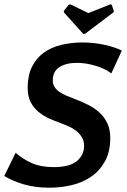

<svg xmlns="http://www.w3.org/2000/svg" viewBox="-24 -863 591 895"><path d="M222 -488Q222 -471 230 -458Q238 -445 252.5 -435Q267 -425 287 -416.5Q307 -408 331 -399Q360 -388 388.5 -373.5Q417 -359 439.5 -338.5Q462 -318 476 -289Q490 -260 490 -220Q490 -156 465.5 -111.5Q441 -67 401 -39.5Q361 -12 310 0Q259 12 206 12Q140 12 86 -4Q32 -20 -4 -43L49 -151Q81 -122 123.5 -103Q166 -84 226 -84Q300 -84 334 -112Q368 -140 368 -183Q368 -207 356.5 -225Q345 -243 328 -255.5Q311 -268 291.5 -276Q272 -284 257 -290Q231 -299 204.5 -311Q178 -323 155.5 -341.5Q133 -360 119 -387Q105 -414 105 -454Q105 -511 125 -551.5Q145 -592 179.5 -617Q214 -642 260.5 -653.5Q307 -665 359 -665Q414 -665 463.5 -654Q513 -643 544 -627L495 -521Q464 -544 419.5 -557Q375 -570 335 -570Q284 -570 253 -550Q222 -530 222 -488ZM364 -705 275 -804 273 -811 295 -840 303 -843 388 -802 491 -843 497 -840 507 -811 503 -804 372 -705Z"/></svg>

Font: Quattrocento Sans
Style: Bold Italic
Weight: 700
Designer: Pablo Impallari
Foundry: Pablo Impallari, Igino Marini, Brenda Gallo
Version: Version 2.000